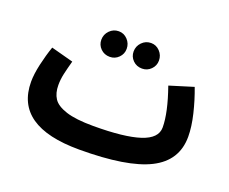

<svg xmlns="http://www.w3.org/2000/svg" viewBox="-100 -731 1088 911"><g transform="rotate(20 444.0 -275.0)"><path d="M838 -213Q838 -92 726 -35.5Q614 21 372 21Q48 21 48 -204Q48 -242 59.5 -293Q71 -344 87 -390L199 -360Q188 -320 181.5 -291Q175 -262 175 -233Q175 -193 192.5 -166Q210 -139 259 -123Q308 -107 397 -107Q553 -107 631 -132.5Q709 -158 709 -213Q709 -287 666 -409L786 -446Q808 -388 823 -325.5Q838 -263 838 -213ZM293 -505Q293 -532 312 -551.5Q331 -571 358 -571Q384 -571 402.5 -551.5Q421 -532 421 -505Q421 -479 402.5 -460.5Q384 -442 358 -442Q330 -442 311.5 -460.5Q293 -479 293 -505ZM456 -505Q456 -532 475 -551.5Q494 -571 521 -571Q547 -571 565.5 -551.5Q584 -532 584 -505Q584 -479 565.5 -460.5Q547 -442 521 -442Q493 -442 474.5 -460.5Q456 -479 456 -505Z"/></g></svg>

Font: Noto Sans Arabic Cond
Style: Bold
Weight: 700
Width: 3
Designer: Nadine Chahine
Foundry: Monotype Imaging Inc.
Version: Version 1.001